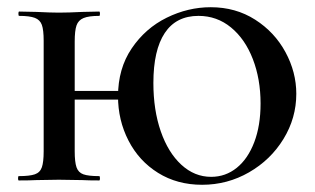

<svg xmlns="http://www.w3.org/2000/svg" viewBox="-20 -500 873 532"><path d="M141 -248H347V-224H141ZM33 -456Q31 -456 31 -462Q31 -468 33 -468L81 -467Q121 -465 143 -465Q169 -465 209 -467L255 -468Q257 -468 257 -462Q257 -456 255 -456Q226 -456 211.5 -450Q197 -444 192 -429.5Q187 -415 187 -385V-81Q187 -51 192 -36.5Q197 -22 211 -17Q225 -12 255 -12Q257 -12 257 -6Q257 0 255 0Q225 0 208 -1L143 -2L81 -1Q63 0 32 0Q30 0 30 -6Q30 -12 32 -12Q62 -12 76.5 -17Q91 -22 96 -36.5Q101 -51 101 -81V-387Q101 -417 96 -431Q91 -445 76.5 -450.5Q62 -456 33 -456ZM307 -233Q307 -310 345 -366Q383 -422 442 -451Q501 -480 564 -480Q633 -480 687 -445.5Q741 -411 771 -355.5Q801 -300 801 -240Q801 -173 765.5 -115Q730 -57 670 -22.5Q610 12 540 12Q471 12 418 -21Q365 -54 336 -110.5Q307 -167 307 -233ZM702 -213Q702 -281 680.5 -336.5Q659 -392 620 -424Q581 -456 530 -456Q468 -456 436.5 -408.5Q405 -361 405 -270Q405 -195 425.5 -136Q446 -77 482.5 -43.5Q519 -10 565 -10Q605 -10 636 -35Q667 -60 684.5 -106Q702 -152 702 -213Z"/></svg>

Font: Cormorant Unicase SemiBold
Style: Regular
Weight: 600
Designer: Christian Thalmann (Catharsis Fonts)
Foundry: Catharsis Fonts
Version: Version 4.000